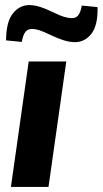

<svg xmlns="http://www.w3.org/2000/svg" viewBox="-20 -736 404 756"><path d="M241 -494 171 0H23L93 -494ZM98 -716Q119 -715 139 -708.5Q159 -702 177.5 -693Q196 -684 213.5 -676.5Q231 -669 248 -666Q276 -661 287 -674.5Q298 -688 302 -714L364 -708Q366 -636 339.5 -602.5Q313 -569 272 -570Q250 -571 229 -578Q208 -585 188.5 -594Q169 -603 152 -610.5Q135 -618 119 -621Q92 -625 81 -611.5Q70 -598 66 -571L4 -577Q4 -650 31 -683.5Q58 -717 98 -716Z"/></svg>

Font: Exo 2
Style: Bold Italic
Weight: 700
Italic angle: -8°
Designer: Natanael Gama
Foundry: Natanael Gama
Version: Version 2.010